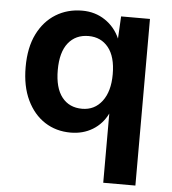

<svg xmlns="http://www.w3.org/2000/svg" viewBox="-52 -558 731 815"><g transform="rotate(5 313.5 -150.0)"><path d="M418 210V-85Q396 -40 355 -15Q314 10 261 10Q199 10 151 -21Q103 -52 75 -110.5Q47 -169 47 -251Q47 -334 75.5 -391.5Q104 -449 153.5 -479.5Q203 -510 266 -510Q321 -510 363.5 -481.5Q406 -453 427 -405L432 -500H555V210ZM301 -95Q354 -95 386 -137Q418 -179 418 -252Q418 -327 386.5 -366Q355 -405 302 -405Q247 -405 215.5 -365.5Q184 -326 184 -250Q184 -174 215 -134.5Q246 -95 301 -95Z"/></g></svg>

Font: Work Sans SemiBold
Style: Regular
Weight: 600
Designer: Wei Huang
Foundry: Wei Huang
Version: Version 2.010; ttfautohint (v1.8.3)